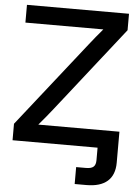

<svg xmlns="http://www.w3.org/2000/svg" viewBox="-61 -775 742 1026"><g transform="rotate(5 310.0 -262.0)"><path d="M431.2 113.3H378.9V204.1H441.9C541 204.1 592.8 158.7 592.8 71.3V-95.2H157.7C184.6 -126.5 210.4 -158.2 235.4 -189.9L588.9 -639.2V-727.5H41.5V-632.3H459.5C435.1 -603.5 411.1 -574.7 388.7 -545.9L27.8 -88.4V0H483.9V66.4C483.9 99.6 470.2 113.3 431.2 113.3Z"/></g></svg>

Font: Inteeer Medium
Style: Regular
Weight: 500
Designer: Rasmus Andersson
Foundry: rsms
Version: Version 4.001;Glyphs 3.4 (3402)